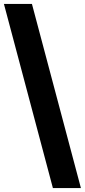

<svg xmlns="http://www.w3.org/2000/svg" viewBox="-27 -760 433 980"><path d="M386 200H243L-7 -740H136Z"/></svg>

Font: Livvic
Style: Bold
Weight: 700
Designer: Jacques Le Bailly, Baron von Fonthausen
Version: Version 1.001; ttfautohint (v1.8.2)